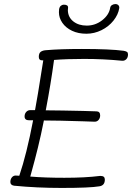

<svg xmlns="http://www.w3.org/2000/svg" viewBox="-20 -938 650 945"><path d="M610 -670Q610 -655 601.5 -646.5Q593 -638 581 -639Q489 -648 394 -648Q309 -648 246 -643Q230 -525 206 -399Q206 -396 205 -395Q231 -394 289 -394Q361 -392 389 -392L454 -390Q473 -390 473 -370Q473 -357 465.5 -348Q458 -339 446 -339Q434 -339 388 -341L277 -344L196 -345Q182 -274 166.5 -211Q151 -148 135 -91L129 -69Q201 -63 297 -63Q399 -63 471 -72H476Q496 -72 496 -54Q496 -25 469 -21Q422 -13 284 -13Q161 -13 49 -24Q31 -27 31 -42Q31 -56 38.5 -65Q46 -74 57 -74Q69 -74 75 -73Q111 -179 143 -346H123Q101 -346 101 -365Q101 -378 109 -387Q117 -396 129 -396H152Q153 -397 153 -399L167 -479Q187 -599 193 -641H187Q171 -641 171 -658Q171 -676 180.5 -683Q190 -690 207 -691Q275 -697 383 -697Q521 -697 589 -688Q600 -686 605 -682.5Q610 -679 610 -670ZM270 -878Q270 -889 271 -894Q273 -904 279.5 -909.5Q286 -915 294 -915Q316 -915 315 -900Q314 -896 314 -887Q315 -853 341 -832.5Q367 -812 407 -812Q449 -812 482.5 -838Q516 -864 522 -898Q523 -908 531 -913Q539 -918 548 -918Q557 -918 562.5 -912.5Q568 -907 567 -898Q562 -866 538.5 -836.5Q515 -807 479.5 -789.5Q444 -772 405 -772Q365 -772 334.5 -786.5Q304 -801 287 -825.5Q270 -850 270 -878Z"/></svg>

Font: Mali Light
Style: Italic
Weight: 300
Italic angle: -10°
Version: Version 1.000; ttfautohint (v1.6)